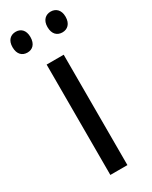

<svg xmlns="http://www.w3.org/2000/svg" viewBox="-208 -765 639 809"><g transform="rotate(-30 112.0 -361.0)"><path d="M-17 -672C-17 -637 2 -621 27 -621C51 -621 70 -637 70 -672C70 -706 51 -722 27 -722C2 -722 -17 -706 -17 -672ZM153 -672C153 -637 172 -621 197 -621C221 -621 241 -637 241 -672C241 -706 221 -722 197 -722C173 -722 153 -706 153 -672ZM154 0V-537H71V0Z"/></g></svg>

Font: Noto Sans Gurmukhi UI Condensed
Style: Regular
Weight: 400
Width: 3
Designer: Jelle Bosma - Monotype Design Team
Foundry: Monotype Imaging Inc.
Version: Version 2.004